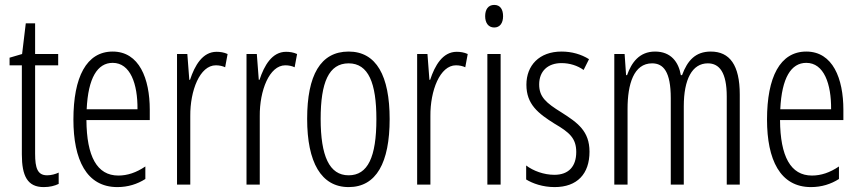

<svg xmlns="http://www.w3.org/2000/svg" viewBox="-20 -752 3498 782"><path d="M172 -38C133 -38 123 -67 123 -126V-486H217V-532H123V-657H85L70 -532L19 -517V-486H69V-123C69 -35 92 10 158 10C183 10 202 5 219 -3V-49C206 -43 189 -38 172 -38Z M439 -542C332 -542 279 -438 279 -265C279 -102 332 10 458 10C501 10 539 -2 572 -23V-74C535 -49 499 -37 462 -37C375 -37 333 -115 332 -263H590V-305C590 -432 547 -542 439 -542ZM439 -496C511 -496 541 -410 540 -307H333C339 -435 377 -496 439 -496Z M862 -541C805 -541 773 -485 754 -427H751L743 -532H701V0H755V-279C754 -383 794 -486 859 -486C873 -486 887 -483 897 -478L907 -532C892 -539 876 -541 862 -541Z M1145 -541C1088 -541 1056 -485 1037 -427H1034L1026 -532H984V0H1038V-279C1037 -383 1077 -486 1142 -486C1156 -486 1170 -483 1180 -478L1190 -532C1175 -539 1159 -541 1145 -541Z M1567 -267C1567 -443 1513 -542 1400 -542C1285 -542 1231 -445 1231 -268C1231 -91 1288 10 1400 10C1513 10 1567 -90 1567 -267ZM1286 -268C1286 -416 1319 -494 1400 -494C1481 -494 1513 -413 1513 -267C1513 -112 1478 -38 1400 -38C1321 -38 1286 -117 1286 -268Z M1840 -541C1783 -541 1751 -485 1732 -427H1729L1721 -532H1679V0H1733V-279C1732 -383 1772 -486 1837 -486C1851 -486 1865 -483 1875 -478L1885 -532C1870 -539 1854 -541 1840 -541Z M1993 -732C1968 -732 1956 -713 1956 -686C1956 -659 1969 -640 1993 -640C2016 -640 2029 -658 2029 -686C2029 -713 2018 -732 1993 -732ZM2019 -532H1965V0H2019Z M2381 -134C2381 -218 2333 -252 2267 -294C2204 -333 2176 -357 2176 -408C2176 -463 2212 -495 2267 -495C2300 -495 2332 -485 2357 -467L2379 -511C2347 -531 2309 -542 2267 -542C2176 -542 2124 -485 2124 -407C2124 -327 2172 -290 2239 -248C2299 -213 2327 -189 2327 -133C2327 -74 2296 -40 2238 -40C2195 -40 2152 -56 2123 -78V-21C2149 -5 2190 10 2239 10C2331 10 2381 -44 2381 -134Z M2875 -542C2813 -542 2780 -506 2758 -446H2753C2744 -499 2713 -542 2648 -542C2584 -542 2552 -497 2534 -446H2530L2524 -532H2482V0H2536V-309C2536 -409 2561 -494 2636 -494C2682 -494 2712 -460 2712 -352V0H2765V-319C2765 -429 2799 -494 2863 -494C2910 -494 2940 -457 2940 -359V0H2993V-367C2993 -487 2952 -542 2875 -542Z M3264 -542C3157 -542 3104 -438 3104 -265C3104 -102 3157 10 3283 10C3326 10 3364 -2 3397 -23V-74C3360 -49 3324 -37 3287 -37C3200 -37 3158 -115 3157 -263H3415V-305C3415 -432 3372 -542 3264 -542ZM3264 -496C3336 -496 3366 -410 3365 -307H3158C3164 -435 3202 -496 3264 -496Z"/></svg>

Font: Noto Sans Lao ExtraCondensed Light
Style: Regular
Weight: 300
Width: 2
Designer: Monotype Design Team
Foundry: Monotype Imaging Inc.
Version: Version 2.003